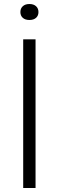

<svg xmlns="http://www.w3.org/2000/svg" viewBox="-20 -936 292 956"><path d="M95.5 0V-740H157V0ZM126.5 -836.5Q105.5 -836.5 93.5 -847.2Q81.5 -858 81.5 -876Q81.5 -894 93.5 -905Q105.5 -916 126.5 -916Q147.5 -916 159.5 -905Q171.5 -894 171.5 -876Q171.5 -858 159.5 -847.2Q147.5 -836.5 126.5 -836.5Z"/></svg>

Font: Encode Sans SemiExpanded Light
Style: Regular
Weight: 300
Width: 6
Designer: Multiple Designers
Foundry: Impallari Type
Version: Version 3.002